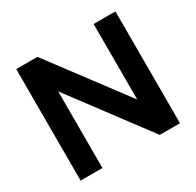

<svg xmlns="http://www.w3.org/2000/svg" viewBox="-152 -873 1066 1044"><g transform="rotate(-30 381.0 -351.0)"><path d="M202 -700H69V0H206V-481L566 0H693V-702H556V-228Z"/></g></svg>

Font: Geom SemiBold
Style: Bold
Weight: 600
Version: Version 1.102